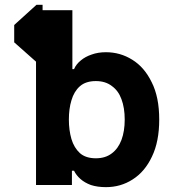

<svg xmlns="http://www.w3.org/2000/svg" viewBox="-20 -770 708 799"><path d="M131.8 -750Q137.7 -750 157.2 -750Q157.2 -690.4 157.2 -511.7Q150.4 -511.7 131.8 -511.7Q108.4 -532.2 39.1 -593.8Q39.1 -611.3 39.1 -666Q61.5 -686.5 131.8 -750ZM220.7 -482.4Q237.3 -482.4 288.1 -482.4Q296.9 -502.9 316.4 -518.6Q335 -534.2 361.3 -543Q387.7 -552.7 420.9 -552.7Q480.5 -552.7 530.3 -521.5Q581.1 -490.2 611.3 -427.7Q642.6 -366.2 642.6 -272.5Q642.6 -180.7 612.3 -118.2Q583 -55.7 532.2 -23.4Q482.4 8.8 420.9 8.8Q385.7 8.8 358.4 0Q332 -9.8 314.5 -25.4Q296.9 -41 288.1 -59.6Q265.6 -59.6 220.7 -59.6Q220.7 -166 220.7 -482.4ZM499 -272.5Q499 -321.3 485.4 -357.4Q472.7 -392.6 445.3 -412.1Q418.9 -432.6 378.9 -432.6Q336.9 -432.6 312.5 -411.1Q288.1 -389.6 277.3 -352.5Q266.6 -317.4 266.6 -272.5Q266.6 -228.5 277.3 -191.4Q288.1 -155.3 312.5 -132.8Q336.9 -111.3 378.9 -111.3Q418.9 -111.3 445.3 -131.8Q471.7 -151.4 485.4 -187.5Q499 -223.6 499 -272.5ZM129.9 -727.5Q168 -727.5 281.2 -727.5Q281.2 -657.2 281.2 -446.3Q267.6 -401.4 226.6 -266.6Q240.2 -226.6 279.3 -107.4Q279.3 -80.1 279.3 0Q242.2 0 129.9 0Q129.9 -181.6 129.9 -727.5Z"/></svg>

Font: DeepSea
Style: Bold
Weight: 700
Designer: Stem
Version: Version 3.019;git-0a5106e0b